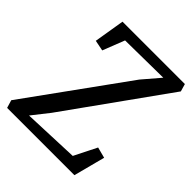

<svg xmlns="http://www.w3.org/2000/svg" viewBox="-206 -872 1001 1001"><g transform="rotate(45 294.5 -371.5)"><path d="M-2.4 -43.5 393.6 -591.8 475.1 -687 196.8 -683.6 149.4 -562.5 90.3 -574.2 118.2 -743.2H578.1L590.3 -701.2L193.4 -146.5L119.6 -52.7L429.7 -64.9L492.2 -189.5L552.2 -173.8L506.8 0H10.7Z"/></g></svg>

Font: Merriweather
Style: Italic
Weight: 400
Italic angle: -7°
Designer: Eben Sorkin ( eben@eyebytes.com )
Foundry: Eben Sorkin ( eben@eyebytes.com )
Version: Version 1.005; ttfautohint (v0.97) -l 13 -r 13 -G 200 -x 24 